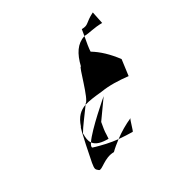

<svg xmlns="http://www.w3.org/2000/svg" viewBox="-97 -454 435 473"><g transform="rotate(-30 120.0 -217.5)"><path d="M46 -70C43 -52 45 -52 52 -46C59 -41 78 -66 106 -66C114 -74 123 -81 132 -88C111 -90 89 -95 66 -102C63 -104 65 -109 69 -115C64 -122 63 -131 63 -144C71 -158 86 -177 104 -202C87 -196 75 -185 67 -161C64 -163 46 -70 46 -70ZM132 -88C146 -87 158 -86 171 -86C173 -86 180 -115 183 -118C165 -110 148 -100 132 -88ZM69 -115C77 -104 92 -101 111 -101C113 -125 110 -112 116 -146L153 -198C153 -198 87 -142 69 -115ZM104 -202C117 -206 133 -208 154 -210C178 -214 204 -213 231 -210L237 -255C219 -279 200 -297 180 -309C180 -316 183 -335 186 -350C162 -342 149 -322 141 -289C138 -296 117 -208 105 -204C105 -203 104 -203 104 -202ZM186 -350C201 -350 216 -356 240 -356L233 -390C205 -376 209 -368 189 -368Z"/></g></svg>

Font: Arrow
Style: Ita
Weight: 400
Version: Version 0.23